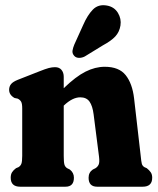

<svg xmlns="http://www.w3.org/2000/svg" viewBox="-20 -706 597 726"><path d="M221 -415.5V-372.5Q266.5 -416.5 303.2 -435Q340 -453.5 376 -453.5Q430 -453.5 455.2 -421.8Q480.5 -390 487 -334L512 -117Q514 -95.5 516.2 -87Q518.5 -78.5 526 -74L535 -70Q544.5 -62.5 550 -54.5Q555.5 -46.5 555.5 -34Q555.5 0 519.5 0H347.5Q315 0 315 -34Q315 -54 331 -65L341 -70Q349 -75 353 -83.5Q357 -92 354.5 -113L334 -273.5Q330 -305.5 318.5 -321.8Q307 -338 283.5 -338Q254 -338 221.5 -307L221 -306.5V-117Q221 -93.5 223.5 -84.2Q226 -75 234 -70L244 -65Q259.5 -53 259.5 -34Q259.5 0 227.5 0H56.5Q20.5 0 20.5 -34Q20.5 -46.5 25.5 -54.5Q30.5 -62.5 40.5 -70L50 -74Q57.5 -78.5 60.8 -86.8Q64 -95 64 -117V-296Q64 -314 60 -321.2Q56 -328.5 47 -333L35 -335.5Q14.5 -347 14.5 -366.5Q14.5 -379 21.8 -388Q29 -397 48 -404.5L129.5 -436.5Q152 -445.5 164.5 -448.8Q177 -452 188 -452Q204 -452 212.5 -441.8Q221 -431.5 221 -415.5ZM294.5 -611.5Q310.5 -648.5 331.2 -669.8Q352 -691 384.5 -685Q412 -680 425.8 -657.5Q439.5 -635 435.5 -609.5Q431.5 -585 416 -568.2Q400.5 -551.5 369 -534.5L300.5 -492.5Q290 -487 278.5 -487.2Q267 -487.5 260.5 -495Q252.5 -504 254.2 -514.8Q256 -525.5 261 -537.5Z"/></svg>

Font: Fraunces 144pt SuperSoft
Style: Bold
Weight: 700
Version: Version 1.000;[b76b70a41]